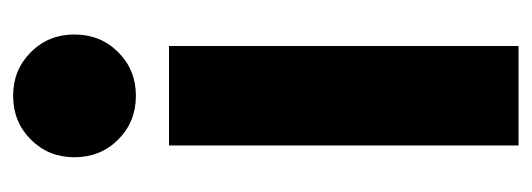

<svg xmlns="http://www.w3.org/2000/svg" viewBox="-280 -534 814 294"><g transform="rotate(-90 127.0 -387.0)"><path d="M51.3 0V-535.2H203.6V0ZM127.4 -585.9Q87.4 -585.9 60.3 -613Q33.2 -640.1 33.2 -680.2Q33.2 -719.7 60.3 -746.8Q87.4 -773.9 127.4 -773.9Q167 -773.9 194.1 -746.8Q221.2 -719.7 221.2 -680.2Q221.2 -640.1 194.1 -613Q167 -585.9 127.4 -585.9Z"/></g></svg>

Font: Reddit Sans Condensed ExtraBold
Style: Regular
Weight: 800
Designer: Stephen Hutchings
Foundry: Reddit
Version: Version 1.014